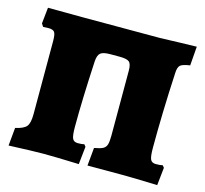

<svg xmlns="http://www.w3.org/2000/svg" viewBox="-97 -761 932 875"><g transform="rotate(15 369.0 -323.5)"><path d="M23 -80Q63 -89 75.5 -105Q88 -121 88 -162V-508Q88 -539 81 -549Q74 -559 53 -559L27 -558L18 -572L26 -648Q80 -647 187 -647H555L648 -650Q667 -650 727 -652L720 -562Q685 -557 674.5 -547.5Q664 -538 663 -510Q653 -318 653 -156Q653 -114 659.5 -100.5Q666 -87 685 -87Q707 -87 717 -90L725 -80L716 4Q600 0 549 0H386L394 -85Q422 -90 434.5 -96.5Q447 -103 451.5 -117Q456 -131 456 -159V-466Q456 -498 444.5 -507.5Q433 -517 399 -517H355Q322 -517 309.5 -507Q297 -497 295 -468Q285 -282 285 -156Q285 -114 291.5 -100.5Q298 -87 317 -87Q337 -87 347 -90L355 -80L346 4Q230 0 181 0Q132 0 15 5Z"/></g></svg>

Font: Alegreya SC Black
Style: Regular
Weight: 900
Designer: Juan Pablo del Peral
Foundry: Huerta Tipografica
Version: Version 2.007; ttfautohint (v1.6)